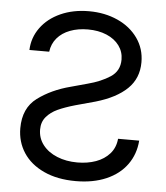

<svg xmlns="http://www.w3.org/2000/svg" viewBox="-52 -764 712 822"><g transform="rotate(5 303.5 -352.5)"><path d="M297.9 -716.8Q365.7 -716.8 420.9 -691.9Q476.1 -667 508.1 -621.8Q540 -576.7 540 -518.6Q540 -449.2 493.4 -404.3Q446.8 -359.4 359.4 -334L273.4 -310.5Q229.5 -297.9 199.7 -284.2Q169.9 -270.5 151.4 -248.5Q132.8 -226.6 132.8 -194.3Q132.8 -156.7 155.3 -127.9Q177.7 -99.1 216.6 -83.3Q255.4 -67.4 303.7 -67.4Q347.2 -67.4 383.3 -80.3Q419.4 -93.3 442.4 -119.4Q465.3 -145.5 468.8 -183.6H559.6Q555.2 -125 523.2 -80.6Q491.2 -36.1 434.8 -11.7Q378.4 12.7 303.7 12.7Q224.1 12.7 166.3 -14.2Q108.4 -41 78.1 -87.6Q47.9 -134.3 47.9 -192.4Q47.9 -279.3 106.9 -323Q166 -366.7 247.1 -387.7L318.4 -407.2Q375 -421.9 414.6 -447.8Q454.1 -473.6 454.1 -522.5Q454.1 -556.2 434.8 -582.5Q415.5 -608.9 380.4 -623.8Q345.2 -638.7 299.8 -638.7Q257.3 -638.7 223.1 -625.7Q189 -612.8 168 -588.1Q147 -563.5 142.6 -529.3H57.6Q59.6 -582.5 90.6 -625.2Q121.6 -668 175.5 -692.4Q229.5 -716.8 297.9 -716.8Z"/></g></svg>

Font: Pretendard Std
Style: Regular
Weight: 400
Designer: Base glyphs from Inter by Rasmus Andersson; Hangeul glyphs from Noto Sans CJK(Source Han Sans) by Jang Soo-young and Kan
Foundry: Kil Hyung-jin
Version: Version 1.309